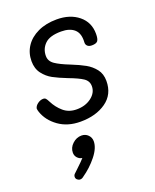

<svg xmlns="http://www.w3.org/2000/svg" viewBox="-148 -606 781 968"><g transform="rotate(-20 243.0 -121.5)"><path d="M32 -114Q28 -126 28 -133Q31 -147 45.5 -157.5Q60 -168 75 -168Q84 -168 89 -162.5Q94 -157 101 -143Q118 -109 146.5 -84.5Q175 -60 217 -60Q264 -60 296 -84.5Q328 -109 328 -144Q328 -172 304 -188Q280 -204 229 -223Q183 -241 154.5 -256.5Q126 -272 105.5 -299Q85 -326 85 -366Q85 -410 108 -445Q131 -480 174.5 -500.5Q218 -521 276 -521Q347 -521 392.5 -484Q438 -447 438 -385Q438 -357 430 -347Q422 -337 399 -337Q383 -337 375 -345Q367 -353 368 -365Q371 -412 346.5 -434Q322 -456 276 -456Q215 -456 188.5 -430Q162 -404 162 -366Q162 -338 187.5 -320.5Q213 -303 264 -283Q309 -265 337.5 -249Q366 -233 386 -207.5Q406 -182 406 -144Q406 -72 351.5 -33.5Q297 5 214 5Q145 5 97 -29.5Q49 -64 32 -114ZM242 120Q242 156 208.5 198Q175 240 130 271Q122 278 112 278Q104 278 97 272Q90 266 90 257Q90 248 96 242L115 224Q149 192 159 180Q144 178 133.5 166.5Q123 155 123 139Q123 112 144.5 92Q166 72 193 72Q214 72 228 86Q242 100 242 120Z"/></g></svg>

Font: Mali
Style: Italic
Weight: 400
Italic angle: -10°
Version: Version 1.000; ttfautohint (v1.6)